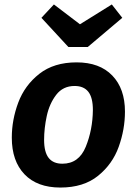

<svg xmlns="http://www.w3.org/2000/svg" viewBox="-20 -826 615 862"><path d="M33 -208Q33 -288 62 -365.5Q91 -443 156.5 -494.5Q222 -546 324 -546Q427 -546 484 -487Q541 -428 541 -325Q541 -245 513 -167Q485 -89 420 -36.5Q355 16 251 16Q147 16 90 -43.5Q33 -103 33 -208ZM397 -332Q397 -388 376.5 -414Q356 -440 315 -440Q263 -440 232.5 -400.5Q202 -361 190 -305.5Q178 -250 178 -198Q178 -143 198.5 -117Q219 -91 260 -91Q334 -91 365 -167Q396 -243 397 -332ZM529 -746 374 -615H287L166 -746L222 -806L339 -717L482 -806Z"/></svg>

Font: Fira Sans SemiBold
Style: Italic
Weight: 600
Italic angle: -8°
Designer: bBox Type GmbH & Carrois Corporate GbR & Edenspiekermann AG
Foundry: bBox Type GmbH & Carrois Corporate GbR & Edenspiekermann AG
Version: Version 4.301